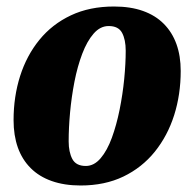

<svg xmlns="http://www.w3.org/2000/svg" viewBox="-20 -550 596 590"><path d="M227.7 20Q177.7 20 139 6.3Q100.3 -7.3 74.2 -33.5Q48 -59.7 34.8 -96.8Q21.7 -134 21.7 -180.7Q21.7 -253 41.8 -316.3Q62 -379.7 101.2 -427.7Q140.3 -475.7 197.8 -502.8Q255.3 -530 330.3 -530Q381.3 -530 419.5 -516.3Q457.7 -502.7 483.3 -476.8Q509 -451 522.2 -414.5Q535.3 -378 535.3 -332Q535.3 -259.7 515.2 -196.2Q495 -132.7 455.7 -83.8Q416.3 -35 359.2 -7.5Q302 20 227.7 20ZM243.7 -40Q269 -40 289.2 -63.7Q309.3 -87.3 323.7 -126.5Q338 -165.7 347.5 -212.7Q357 -259.7 361.7 -307.2Q366.3 -354.7 366.3 -394.3Q366.3 -428 355.2 -449Q344 -470 314 -470Q288 -470 267.7 -446.7Q247.3 -423.3 232.7 -384.7Q218 -346 208.8 -299Q199.7 -252 195.3 -204.3Q191 -156.7 191 -115.7Q191 -82.7 202.3 -61.3Q213.7 -40 243.7 -40Z"/></svg>

Font: Sansita Swashed Light
Style: Regular
Weight: 300
Designer: Pablo Cosgaya
Foundry: Omnibus-Type
Version: Version 1.003